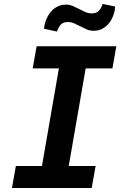

<svg xmlns="http://www.w3.org/2000/svg" viewBox="-20 -943 627 963"><path d="M163.6 -710.9H563.5L543.9 -600.1H409.7L324.7 -110.4H459.5L439.9 0H40L59.6 -110.4H190.4L275.4 -600.1H144ZM557.6 -910.2Q556.2 -887.7 548.3 -866Q540.5 -844.2 526.9 -826.9Q513.2 -809.6 493.7 -799.1Q474.1 -788.6 449.2 -788.6Q430.7 -788.6 414.6 -795.7Q398.4 -802.7 382.8 -811Q367.2 -819.3 351.3 -826.2Q335.4 -833 317.4 -832.5Q295.4 -832 283.4 -817.9Q271.5 -803.7 266.1 -784.7L200.7 -798.8Q202.6 -820.8 210.9 -842.5Q219.2 -864.3 233.2 -881.6Q247.1 -898.9 266.8 -909.4Q286.6 -919.9 311 -919.9Q329.1 -919.9 345.5 -912.8Q361.8 -905.8 377.4 -897.5Q393.1 -889.2 408.9 -882.3Q424.8 -875.5 442.9 -876Q464.8 -876.5 477.1 -890.4Q489.3 -904.3 494.6 -923.3Z"/></svg>

Font: Roboto Mono
Style: Bold Italic
Weight: 700
Designer: Google
Version: Version 2.000985; 2015; ttfautohint (v1.3)